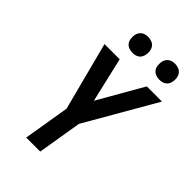

<svg xmlns="http://www.w3.org/2000/svg" viewBox="-276 -1058 1162 1162"><g transform="rotate(45 305.5 -476.5)"><path d="M184 0 233 -296 119 -735H249L316 -447L481 -735H611L351 -284L304 0ZM505 -817Q489 -817 474 -823Q459 -829 450 -841Q441 -853 439 -869Q437 -885 439 -901Q441 -913 447 -923.5Q453 -934 462.5 -941Q472 -948 483.5 -950.5Q495 -953 506 -953Q522 -953 537 -947Q552 -941 561 -929Q570 -917 572.5 -901Q575 -885 572 -869Q570 -857 564.5 -846.5Q559 -836 549 -829Q539 -822 527.5 -819.5Q516 -817 505 -817ZM275 -817Q259 -817 244 -823Q229 -829 220 -841Q211 -853 209 -869Q207 -885 209 -901Q211 -913 217 -923.5Q223 -934 232.5 -941Q242 -948 253.5 -950.5Q265 -953 276 -953Q292 -953 307 -947Q322 -941 331 -929Q340 -917 342.5 -901Q345 -885 342 -869Q340 -857 334.5 -846.5Q329 -836 319 -829Q309 -822 297.5 -819.5Q286 -817 275 -817Z"/></g></svg>

Font: Iosevka Aile
Style: Bold Italic
Weight: 700
Italic angle: -9°
Designer: Belleve Invis
Foundry: Belleve Invis
Version: Version 28.0.1; ttfautohint (v1.8.4)